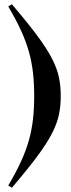

<svg xmlns="http://www.w3.org/2000/svg" viewBox="-20 -767 332 896"><path d="M139.5 -319Q139.5 -377.5 134 -427Q128.5 -476.5 115.2 -524.2Q102 -572 78.5 -623.5Q55 -675 18.5 -737L35.5 -747Q109 -661 154.2 -600Q199.5 -539 223 -493Q246.5 -447 255 -406Q263.5 -365 263.5 -319Q263.5 -273 255 -232Q246.5 -191 223 -145Q199.5 -99 154.2 -38Q109 23 35.5 109L18.5 99Q55 37 78.5 -14.5Q102 -66 115.2 -113.8Q128.5 -161.5 134 -211Q139.5 -260.5 139.5 -319Z"/></svg>

Font: Newsreader Display ExtraBold
Style: Regular
Weight: 800
Designer: Hugues Gentile
Foundry: Production Type
Version: Version 1.001